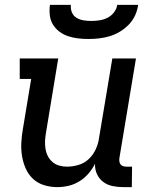

<svg xmlns="http://www.w3.org/2000/svg" viewBox="-20 -760 640 788"><path d="M215 8Q187 8 161 0Q135 -8 116 -25.5Q97 -43 86 -67.5Q75 -92 70.5 -119Q66 -146 67.5 -174.5Q69 -203 74 -231L108 -436H61V-520H219L169 -217Q166 -200 165 -183.5Q164 -167 166.5 -150.5Q169 -134 176 -120Q183 -106 195 -95.5Q207 -85 222.5 -80.5Q238 -76 255 -76Q278 -76 302 -83Q326 -90 344 -107Q362 -124 372.5 -146.5Q383 -169 386 -191L441 -520H538L470 -111Q469 -104 470 -97Q471 -90 475 -85Q479 -80 485.5 -78Q492 -76 499 -76H522L521 8H485Q463 8 441.5 3.5Q420 -1 403.5 -13.5Q387 -26 378 -45.5Q369 -65 370 -88Q359 -66 343 -47.5Q327 -29 306 -16Q285 -3 261.5 2.5Q238 8 215 8ZM343 -600Q321 -600 300 -602.5Q279 -605 259.5 -611.5Q240 -618 224 -630Q208 -642 197.5 -659Q187 -676 184.5 -697Q182 -718 185 -740H271Q269 -724 275 -709.5Q281 -695 294 -687Q307 -679 323 -676.5Q339 -674 355 -674Q371 -674 388 -676.5Q405 -679 421 -687Q437 -695 448 -709.5Q459 -724 461 -740H547Q544 -718 534.5 -697Q525 -676 508.5 -659Q492 -642 472 -630Q452 -618 430.5 -611.5Q409 -605 387 -602.5Q365 -600 343 -600Z"/></svg>

Font: Iosevka HT Medium Extended
Style: Italic
Weight: 500
Width: 7
Italic angle: -9°
Monospace: yes
Designer: Belleve Invis
Foundry: Belleve Invis
Version: Version 32.3.0; ttfautohint (v1.8.4)